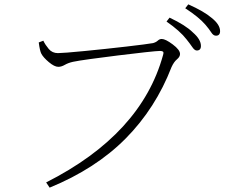

<svg xmlns="http://www.w3.org/2000/svg" viewBox="-20 -821 1040 882"><path d="M837 -640Q807 -679 745 -722L759 -740Q833 -705 866 -672Q903 -640 903 -610Q903 -589 884 -589Q874 -589 863.5 -604.5Q853 -620 837 -640ZM924 -707Q893 -743 831 -783L845 -801Q917 -769 952 -739Q991 -708 991 -678Q991 -657 972 -657Q960 -657 950.5 -672Q941 -687 924 -707ZM246 -577Q270 -577 367.5 -586.5Q465 -596 560 -607Q655 -618 683 -623Q697 -627 705 -634.5Q713 -642 723 -642Q740 -642 773.5 -617Q807 -592 807 -573Q807 -560 793 -548.5Q779 -537 768 -513Q695 -324 557.5 -185Q420 -46 208 41L192 17Q629 -204 729 -568Q733 -581 728.5 -584Q724 -587 715 -587Q702 -587 647 -581Q592 -575 523.5 -566.5Q455 -558 396.5 -550Q338 -542 315 -537Q293 -532 277.5 -523Q262 -514 248 -514Q230 -514 204.5 -535.5Q179 -557 170 -574Q163 -587 158 -626L179 -634Q188 -615 204 -596Q220 -577 246 -577Z"/></svg>

Font: Minh Nguyen ExtraLight
Style: Regular
Weight: 250
Designer: Ryoko NISHIZUKA 西塚涼子 (kana & ideographs); Frank Grießhammer (Latin, Greek & Cyrillic); Wenlong ZHANG 张文龙 (bopomofo); San
Foundry: Adobe
Version: Version 1.100;July 7, 2023;FontCreator 14.0.0.2814 64-bit